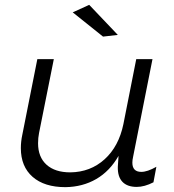

<svg xmlns="http://www.w3.org/2000/svg" viewBox="-20 -768 718 792"><path d="M348 -748 466 -624 405 -617 280 -717ZM529 -121Q526 -108 526 -97Q526 -59 563 -59Q588 -59 625 -80L613 -16Q576 3 544 3Q505 3 485 -18Q465 -39 466 -80L469 -125Q433 -62 377 -29.5Q321 3 250 4Q163 4 114.5 -38.5Q66 -81 66 -157Q66 -184 72 -212L134 -524H202L141 -219Q137 -199 137 -177Q137 -120 172 -88.5Q207 -57 270 -57Q353 -58 411.5 -111Q470 -164 489 -256L542 -524H609Z"/></svg>

Font: TypoPRO Montserrat Alternates
Style: Italic
Weight: 300
Italic angle: -11.3°
Designer: Julieta Ulanovsky
Foundry: Julieta Ulanovsky
Version: Version 6.001